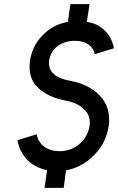

<svg xmlns="http://www.w3.org/2000/svg" viewBox="-20 -811 567 922"><path d="M318 -791 306 -706Q247 -696 201 -657Q168 -629 149 -594.5Q130 -560 124 -519Q113 -437 161 -391Q210 -344 295 -328Q354 -317 386 -284Q417 -253 410 -206Q402 -154 361 -119Q320 -85 265 -85Q223 -85 192 -107Q163 -129 156 -166L64 -138Q76 -70 127 -29Q144 -16 164 -7Q184 2 206 6L194 91H286L297 7Q363 -5 416 -51Q489 -115 502 -206Q514 -293 461 -350Q409 -406 317 -423Q256 -434 232 -462Q212 -485 216 -519Q222 -563 256 -589Q290 -615 339 -615Q379 -615 404 -598Q429 -581 435 -551L527 -579Q516 -640 470 -676Q455 -688 436.5 -695.5Q418 -703 397 -706L410 -791Z"/></svg>

Font: Unageo
Style: Medium-Italic
Weight: 500
Designer: Richard Sepsi
Foundry: Richard Sepsi
Version: Version 2.000